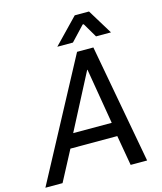

<svg xmlns="http://www.w3.org/2000/svg" viewBox="-159 -998 919 1092"><g transform="rotate(-15 300.0 -452.0)"><path d="M345 -700H441L570 0H473L442 -178H166L72 0H-29ZM431 -259 376 -586H374L204 -259ZM386 -904H470L560 -757H472L422 -842H416L336 -757H244Z"/></g></svg>

Font: Chakra Petch Medium
Style: Italic
Weight: 500
Italic angle: -10°
Designer: Katatrad Aksorn Co.,Ltd.
Foundry: Cadson Demak Co.,Ltd.
Version: Version 1.000; ttfautohint (v1.6)